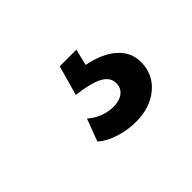

<svg xmlns="http://www.w3.org/2000/svg" viewBox="-58 -138 498 498"><g transform="rotate(-45 191.0 111.0)"><path d="M217 232Q188 232 158.5 223Q129 214 110 197L133 136Q165 163 204 163Q226 163 239 152.5Q252 142 252 125Q252 103 229 90.5Q206 78 156 72L179 -10H240L229 35Q280 45 308 70Q336 95 336 131Q336 176 302.5 204Q269 232 217 232Z"/></g></svg>

Font: Pitagon Sans Text Medium
Style: Regular
Weight: 500
Designer: Travis Tran
Foundry: Pitagon
Version: Version 1.000; ttfautohint (v1.8.4.7-5d5b);gftools[0.9.26]